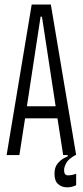

<svg xmlns="http://www.w3.org/2000/svg" viewBox="-20 -680 363 842"><path d="M9 0 119 -660H203L314 0H257L232 -161H90L65 0ZM158 -607 98 -214H224L164 -607ZM314 132Q295 142 272.5 141.5Q250 141 234.5 127Q219 113 219 83Q219 54 232 38Q245 22 259 14.5Q273 7 277 6V-5H311V0Q280 17 270.5 35Q261 53 261 66Q261 89 278 89Q295 89 314 82Z"/></svg>

Font: Bricolage Grotesque 96pt Condensed ExtraLight
Style: Regular
Weight: 200
Width: 3
Designer: Mathieu Triay
Foundry: Atelier Triay
Version: Version 1.001; ttfautohint (v1.8.4.7-5d5b);gftools[0.9.33.de